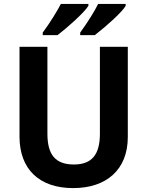

<svg xmlns="http://www.w3.org/2000/svg" viewBox="-20 -954 762 984"><path d="M199 -774H275C321 -809 411 -888 433 -924V-934H292C277 -904 237 -838 199 -787ZM391 -774H466C532 -825 607 -894 624 -924V-934H483C465 -897 432 -844 391 -787ZM355 10C524 10 635 -83 635 -252V-714H492V-269C492 -162 451 -111 359 -111C263 -111 223 -162 223 -269V-714H80V-254C80 -88 180 10 355 10Z"/></svg>

Font: Kathrein 75 Bold
Style: Regular
Weight: 700
Designer: Lazydogs Typefoundry, based on Open Sans by Ascender Corporation
Foundry: Lazydogs Typefoundry
Version: Version 1.003;PS 001.003;hotconv 1.0.88;makeotf.lib2.5.64775